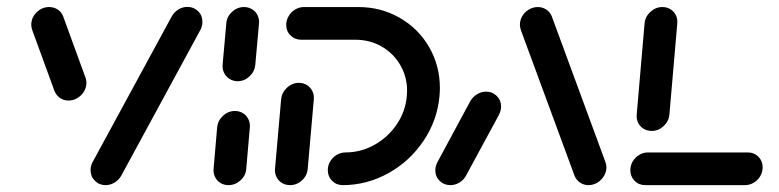

<svg xmlns="http://www.w3.org/2000/svg" viewBox="-20 -539 2267 559"><path d="M231.5 -294.1Q230.4 -281.1 223 -270.2Q215.6 -259.3 204.1 -252.8Q192.6 -246.3 179.6 -246.3Q165.6 -246.3 154.8 -253.7Q144.1 -261.1 138.9 -273.3L74.4 -450Q70.7 -459.6 71.1 -471.1Q73 -490.7 88.1 -504.6Q103.3 -518.5 123 -518.5Q137 -518.5 148 -511.3Q158.9 -504.1 163.7 -491.9L228.1 -315.2Q232.2 -305.6 231.5 -294.1ZM287.4 0Q268.9 0 256.3 -12.6Q243.7 -25.2 243.7 -43.7Q243.7 -57.4 250.4 -68.5L480.4 -491.9Q487.4 -504.1 499.4 -511.5Q511.5 -518.9 525.6 -518.9Q544.1 -518.9 556.7 -506.5Q569.3 -494.1 569.3 -475.9Q569.3 -461.9 562.6 -450.4L332.6 -26.7Q325.6 -14.8 313.3 -7.4Q301.1 0 287.4 0Z M645.2 0Q632.2 0 621.9 -6.3Q611.5 -12.6 606.1 -23.7Q600.7 -34.8 601.9 -47.8L612.2 -168.1Q614.1 -187.8 629.3 -201.9Q644.4 -215.9 664.1 -215.9Q677 -215.9 687.4 -209.4Q697.8 -203 703.1 -192Q708.5 -181.1 707.4 -168.1L697 -47.8Q695.6 -27.8 680.2 -13.9Q664.8 0 645.2 0ZM671.9 -302.6Q658.9 -302.6 648.5 -309.1Q638.1 -315.6 632.6 -326.5Q627 -337.4 628.1 -350.4L638.9 -471.1Q640.4 -490.7 655.6 -504.6Q670.7 -518.5 690.4 -518.5Q703.3 -518.5 713.7 -512.2Q724.1 -505.9 729.6 -495Q735.2 -484.1 734.1 -471.1L723.3 -350.4Q721.5 -330.7 706.5 -316.7Q691.5 -302.6 671.9 -302.6Z M850.4 -297.8Q863.3 -297.8 873.7 -291.3Q884.1 -284.8 889.4 -273.9Q894.8 -263 893.7 -250L875.9 -47.8Q874.4 -27.8 859.3 -13.9Q844.1 0 824.4 0Q811.5 0 800.9 -6.3Q790.4 -12.6 785 -23.7Q779.6 -34.8 780.7 -47.8L798.5 -250Q800.4 -269.6 815.6 -283.7Q830.7 -297.8 850.4 -297.8ZM934.4 -43.7Q934.4 -57.4 941.5 -69.3Q948.5 -81.1 960.4 -88.1Q972.2 -95.2 985.9 -95.2Q1030.4 -95.2 1070 -117.2Q1109.6 -139.3 1135.2 -177Q1160.7 -214.8 1164.4 -259.6Q1165.2 -269.3 1165.2 -274.4Q1165.2 -315.6 1145.4 -349.6Q1125.6 -383.7 1091.3 -403.5Q1057 -423.3 1014.8 -423.3H857Q838.5 -423.3 825.9 -435.7Q813.3 -448.1 813.3 -466.3Q813.3 -480.4 820.6 -492.4Q827.8 -504.4 839.6 -511.5Q851.5 -518.5 865.2 -518.5H1023Q1089.3 -518.5 1143.7 -487.2Q1198.1 -455.9 1229.4 -401.9Q1260.7 -347.8 1260.7 -282.6Q1260.7 -271.5 1259.6 -259.6Q1253.3 -188.9 1213.3 -129.3Q1173.3 -69.6 1110.7 -34.8Q1048.1 0 977.8 0Q959.3 0 946.9 -12.6Q934.4 -25.2 934.4 -43.7Z M1291.1 0Q1272.6 0 1260 -12.4Q1247.4 -24.8 1247.4 -43Q1247.4 -56.3 1254.4 -68.5L1349.6 -245.2Q1357 -257.4 1369.3 -264.8Q1381.5 -272.2 1395.2 -272.2Q1413.7 -272.2 1426.3 -259.6Q1438.9 -247 1438.9 -228.5Q1438.9 -216.3 1431.9 -203.3L1336.3 -26.7Q1329.3 -14.4 1317.2 -7.2Q1305.2 0 1291.1 0ZM1745.6 -52.2Q1745.6 -38.5 1738.3 -26.5Q1731.1 -14.4 1719.1 -7.2Q1707 0 1693.3 0Q1679.6 0 1668.9 -7.4Q1658.1 -14.8 1653 -26.7L1497 -450Q1493.7 -459.3 1493.7 -467Q1493.7 -480.7 1500.9 -492.6Q1508.1 -504.4 1520.2 -511.5Q1532.2 -518.5 1545.9 -518.5Q1559.6 -518.5 1570.6 -511.1Q1581.5 -503.7 1586.3 -491.9L1742.2 -68.5Q1745.6 -60.7 1745.6 -52.2Z M2200.4 -51.9Q2200.4 -37.8 2193.3 -25.9Q2186.3 -14.1 2174.4 -7Q2162.6 0 2148.9 0H1858.5Q1840 0 1827.6 -12.6Q1815.2 -25.2 1815.2 -43.7Q1815.2 -57.4 1822.2 -69.3Q1829.3 -81.1 1841.1 -88.1Q1853 -95.2 1866.7 -95.2H2157Q2175.6 -95.2 2188 -82.8Q2200.4 -70.4 2200.4 -51.9ZM1877.4 -157.8Q1864.4 -157.8 1853.9 -164.1Q1843.3 -170.4 1838 -181.3Q1832.6 -192.2 1833.7 -205.2L1856.7 -471.1Q1858.5 -490.7 1873.7 -504.6Q1888.9 -518.5 1908.5 -518.5Q1921.5 -518.5 1931.9 -512.2Q1942.2 -505.9 1947.6 -495Q1953 -484.1 1951.9 -471.1L1928.9 -205.2Q1927 -185.6 1912 -171.7Q1897 -157.8 1877.4 -157.8Z"/></svg>

Font: 26F Galaxy Sans Extra Bold
Style: Italic
Weight: 800
Italic angle: -5°
Designer: C₂₉H₂₅N₃O₅
Version: Version 1.200